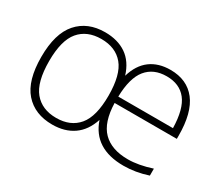

<svg xmlns="http://www.w3.org/2000/svg" viewBox="-104 -772 1143 1005"><g transform="rotate(30 467.0 -270.0)"><path d="M886.5 -252.5H510.5Q513.5 -137 566 -84.2Q618.5 -31.5 717.5 -31.5Q781 -31.5 860.5 -57.5V-15.5Q786.5 9 714 9Q535.5 9 486.5 -136Q462.5 -63 410.5 -27Q358.5 9 283.5 9Q177.5 9 117.5 -59.2Q57.5 -127.5 57.5 -270Q57.5 -411 118 -479.8Q178.5 -548.5 283.5 -548.5Q360 -548.5 412 -513Q464 -477.5 487 -403.5Q508.5 -476.5 557.2 -512.8Q606 -549 678.5 -549Q778.5 -549 832.5 -479.8Q886.5 -410.5 886.5 -271.5ZM510.5 -291H841Q838.5 -405.5 797.2 -457.8Q756 -510 678 -510Q599 -510 556 -457.2Q513 -404.5 510.5 -291ZM464 -269Q464 -396 417.2 -452Q370.5 -508 284 -508Q198 -508 151 -452.2Q104 -396.5 104 -271.5Q104 -144.5 151 -88Q198 -31.5 284 -31.5Q370 -31.5 417 -87.5Q464 -143.5 464 -269Z"/></g></svg>

Font: Encode Sans Semi Expanded ExLight
Style: Regular
Weight: 275
Width: 6
Designer: Multiple Designers
Foundry: Impallari Type
Version: Version 2.000